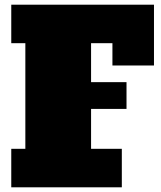

<svg xmlns="http://www.w3.org/2000/svg" viewBox="-20 -798 684 818"><path d="M459 -614H368V-448H519V-334H368V-164H499V0H28V-164H88V-614H28V-778H636V-519H459Z"/></svg>

Font: Alfa Slab One
Style: Regular
Weight: 400
Designer: JM Sole
Foundry: JM Sole
Version: Version 1.001